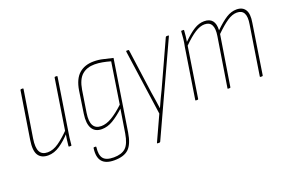

<svg xmlns="http://www.w3.org/2000/svg" viewBox="-88 -799 1972 1305"><g transform="rotate(-20 898.0 -147.0)"><path d="M142 8Q93 8 71.5 -25Q50 -58 62 -134L116 -474Q118 -479 122 -479H133Q139 -479 138 -474L84 -136Q74 -72 89.5 -42.5Q105 -13 146 -13Q186 -13 226.5 -41.5Q267 -70 313 -117L309 -92Q270 -49 228 -20.5Q186 8 142 8ZM296 0Q292 0 292 -4Q294 -28 297.5 -53Q301 -78 305 -99V-104L363 -474Q364 -479 368 -479H379Q385 -479 384 -474L327 -111Q322 -84 318.5 -56.5Q315 -29 313 -4Q313 0 309 0Z M649 -487Q685 -487 717 -479Q749 -471 785 -463L705 46Q692 128 657.5 160.5Q623 193 553 193Q491 193 465 161.5Q439 130 448 67Q449 62 452 62H465Q469 62 468 68Q461 122 481 147.5Q501 173 556 173Q613 173 642.5 146Q672 119 684 46L711 -123Q666 -82 626.5 -58.5Q587 -35 546 -35Q497 -35 476 -71Q455 -107 465 -175L489 -335Q502 -415 543 -451Q584 -487 649 -487ZM549 -56Q586 -56 627 -80.5Q668 -105 716 -150L762 -447Q734 -455 705 -460.5Q676 -466 648 -466Q592 -466 557 -435.5Q522 -405 510 -333L485 -174Q476 -114 492.5 -85Q509 -56 549 -56Z M868 185Q866 185 865 184Q864 183 865 180L948 -1L881 -473Q881 -477 882 -478Q883 -479 885 -479H897Q902 -479 902 -474L946 -154Q951 -125 955.5 -95Q960 -65 964 -35H965Q978 -64 991.5 -93Q1005 -122 1019 -150L1167 -474Q1170 -479 1174 -479H1185Q1188 -479 1189.5 -478Q1191 -477 1189 -473L888 181Q885 185 881 185Z M1213 0Q1208 0 1209 -4L1266 -368Q1272 -395 1275 -423Q1278 -451 1279 -475Q1279 -479 1283 -479H1297Q1300 -479 1300 -475Q1299 -456 1296.5 -435Q1294 -414 1291 -395Q1338 -442 1374.5 -464.5Q1411 -487 1448 -487Q1528 -487 1523 -394Q1571 -441 1607.5 -464Q1644 -487 1682 -487Q1726 -487 1745 -456.5Q1764 -426 1753 -364L1697 -4Q1696 0 1691 0H1680Q1675 0 1676 -5L1732 -361Q1750 -466 1677 -466Q1644 -466 1607.5 -441.5Q1571 -417 1521 -368L1463 -4Q1462 0 1457 0H1446Q1441 0 1442 -4L1499 -361Q1516 -466 1443 -466Q1411 -466 1373.5 -442Q1336 -418 1287 -369L1230 -4Q1229 0 1224 0Z"/></g></svg>

Font: Sofia Sans Condensed Thin
Style: Italic
Weight: 250
Italic angle: -9°
Version: Version 4.100